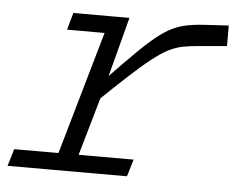

<svg xmlns="http://www.w3.org/2000/svg" viewBox="-54 -511 708 559"><g transform="rotate(5 300.5 -231.5)"><path d="M303 -460 247 -247 176 0H117L249 -460ZM219 -200 237 -265Q298 -329 337 -367Q376 -405 404 -424Q432 -443 459.5 -450Q487 -457 524 -459L593 -463V-403L513 -396Q486 -394 465.5 -390Q445 -386 425 -376Q405 -366 378.5 -345.5Q352 -325 314 -290Q276 -255 219 -200ZM139 -460H302L288 -410H125ZM2 -50H351L336 0H-13Z"/></g></svg>

Font: Intel One Mono Light
Style: Italic
Weight: 300
Italic angle: -16°
Monospace: yes
Designer: Fred Shallcrass
Foundry: Frere-Jones Type LLC
Version: Version 1.004